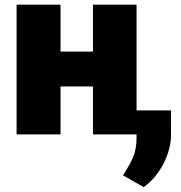

<svg xmlns="http://www.w3.org/2000/svg" viewBox="-20 -565 759 807"><path d="M49.7 0V-545.5H234.4V-348H370.7V-545.5H554V-100.9H698.9V-4.3Q699.6 28.4 690.9 61.4Q682.2 94.5 666.5 124.3Q650.9 154.1 629.6 179.3Q608.3 204.5 583.8 221.6L497.2 171.9Q500 166.9 503.2 161.8Q506.4 156.6 509.6 151.6Q517.4 139.2 525 125Q532.7 110.8 539.8 94.8Q546.9 77.8 550.6 56.8Q554.3 35.9 554 9.9V0H370.7V-201.7H234.4V0Z"/></svg>

Font: Inter P Black
Style: Regular
Weight: 900
Designer: Rasmus Andersson
Foundry: rsms
Version: Version 3.018;git-588b23468